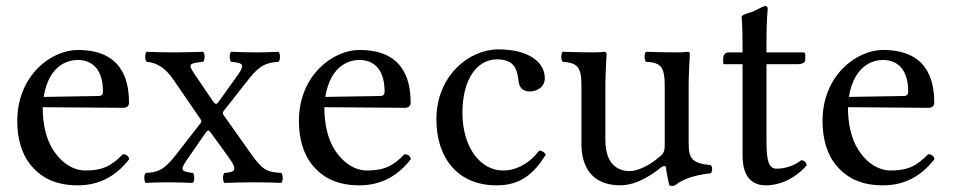

<svg xmlns="http://www.w3.org/2000/svg" viewBox="-20 -602 3146 634"><path d="M386 -93C349 -55 320 -39 262 -39C226 -39 184 -60 153 -111C133 -144 121 -190 121 -248L387 -246C399 -246 406 -252 406 -263C406 -347 376 -437 237 -437C150 -437 37 -354 37 -202C37 -146 51 -92 84 -54C118 -14 165 10 237 10C313 10 367 -25 407 -77C404 -87 398 -92 386 -93ZM124 -282C143 -395 213 -404 237 -404C275 -404 320 -383 320 -299C320 -290 316 -285 305 -285Z M622 -358C599 -392 606 -393 651 -398C657 -404 657 -425 651 -431C624 -430 580 -429 550 -429C520 -429 490 -430 464 -431C458 -425 458 -404 464 -398C498 -395 526 -378 554 -337L641 -210C646 -203 646 -200 642 -195L558 -87C518 -36 496 -33 461 -31C455 -25 455 -4 461 2C481 1 503 0 533 0C563 0 591 1 617 2C623 -4 623 -25 617 -31C581 -35 573 -39 595 -71L658 -162C666 -174 670 -173 676 -164L734 -84C769 -36 753 -34 721 -31C715 -25 715 -4 721 2C751 1 784 0 820 0C858 0 885 1 909 2C915 -4 915 -25 909 -31C864 -34 849 -37 809 -94L719 -221C715 -227 714 -230 719 -236L803 -343C840 -390 864 -395 900 -398C906 -404 906 -425 900 -431C880 -430 857 -429 827 -429C797 -429 769 -430 743 -431C737 -425 737 -404 743 -398C780 -394 791 -391 767 -357L702 -266C695 -256 691 -257 683 -268Z M1316 -93C1279 -55 1250 -39 1192 -39C1156 -39 1114 -60 1083 -111C1063 -144 1051 -190 1051 -248L1317 -246C1329 -246 1336 -252 1336 -263C1336 -347 1306 -437 1167 -437C1080 -437 967 -354 967 -202C967 -146 981 -92 1014 -54C1048 -14 1095 10 1167 10C1243 10 1297 -25 1337 -77C1334 -87 1328 -92 1316 -93ZM1054 -282C1073 -395 1143 -404 1167 -404C1205 -404 1250 -383 1250 -299C1250 -290 1246 -285 1235 -285Z M1782 -91C1778 -100 1770 -104 1761 -105C1727 -61 1684 -39 1641 -39C1568 -39 1507 -113 1507 -230C1507 -340 1555 -406 1621 -406C1680 -406 1688 -371 1692 -336C1695 -309 1709 -300 1730 -300C1751 -300 1779 -313 1779 -344C1779 -399 1722 -439 1626 -439C1527 -439 1421 -350 1421 -208C1421 -79 1493 10 1619 10C1679 10 1732 -9 1782 -91Z M2029 10C2068 10 2115 -10 2164 -50C2169 -54 2178 -56 2179 -49C2182 -24 2190 10 2190 10C2198 13 2203 12 2209 10C2231 -8 2266 -23 2327 -30C2333 -36 2333 -51 2327 -57C2263 -62 2254 -81 2254 -130V-322C2254 -352 2258 -425 2258 -425C2258 -428 2255 -431 2250 -431C2245 -430 2230 -429 2215 -429C2183 -429 2147 -430 2113 -431C2107 -425 2107 -404 2113 -398C2162 -395 2175 -383 2175 -317V-124C2175 -105 2173 -97 2159 -85C2122 -53 2084 -37 2059 -37C2029 -37 1979 -51 1979 -140V-322C1979 -352 1983 -425 1983 -425C1983 -428 1980 -431 1975 -431C1970 -430 1955 -429 1940 -429C1908 -429 1872 -430 1838 -431C1832 -425 1832 -404 1838 -398C1886 -394 1900 -383 1900 -318V-126C1900 -57 1930 10 2029 10Z M2386 -429C2372 -429 2368 -417 2368 -409V-396C2368 -391 2369 -390 2373 -390H2432V-89C2432 -18 2463 10 2509 10C2555 10 2605 -12 2644 -56C2642 -66 2636 -72 2626 -73C2600 -53 2570 -45 2544 -45C2517 -45 2511 -75 2511 -137V-390H2615C2625 -390 2639 -394 2639 -403V-423C2639 -427 2636 -429 2631 -429H2511V-468C2511 -533 2515 -573 2515 -573C2515 -579 2512 -582 2507 -582C2503 -582 2494 -578 2485 -573C2474 -567 2464 -562 2451 -559C2439 -555 2429 -552 2429 -545C2429 -533 2432 -540 2432 -429Z M3045 -93C3008 -55 2979 -39 2921 -39C2885 -39 2843 -60 2812 -111C2792 -144 2780 -190 2780 -248L3046 -246C3058 -246 3065 -252 3065 -263C3065 -347 3035 -437 2896 -437C2809 -437 2696 -354 2696 -202C2696 -146 2710 -92 2743 -54C2777 -14 2824 10 2896 10C2972 10 3026 -25 3066 -77C3063 -87 3057 -92 3045 -93ZM2783 -282C2802 -395 2872 -404 2896 -404C2934 -404 2979 -383 2979 -299C2979 -290 2975 -285 2964 -285Z"/></svg>

Font: Libertinus Math
Style: Regular
Weight: 400
Designer: Philipp H. Poll, Khaled Hosny
Foundry: Caleb Maclennan
Version: Version 7.050;RELEASE